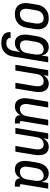

<svg xmlns="http://www.w3.org/2000/svg" viewBox="1104 -1672 791 3040"><g transform="rotate(90 1500.0 -152.5)"><path d="M204 8Q175 8 147 2Q119 -4 96 -19Q73 -34 58 -56.5Q43 -79 36 -106Q29 -133 29 -162Q29 -191 34 -221L54 -341Q58 -365 66 -390Q74 -415 89 -437.5Q104 -460 124.5 -478Q145 -496 169 -507.5Q193 -519 218.5 -523.5Q244 -528 269 -528Q298 -528 326 -522Q354 -516 377 -501Q400 -486 415.5 -463.5Q431 -441 438 -414Q445 -387 444.5 -358Q444 -329 439 -299L419 -179Q415 -155 407 -130Q399 -105 384.5 -82.5Q370 -60 349.5 -42Q329 -24 305 -12.5Q281 -1 255 3.5Q229 8 204 8ZM205 -72Q228 -72 251 -80.5Q274 -89 291 -106.5Q308 -124 317.5 -147Q327 -170 331 -193L351 -313Q353 -329 354 -345Q355 -361 352 -376Q349 -391 343 -405Q337 -419 326 -429Q315 -439 300 -443.5Q285 -448 269 -448Q246 -448 222.5 -439.5Q199 -431 182 -413.5Q165 -396 156 -373Q147 -350 143 -327L123 -207Q120 -191 119 -175Q118 -159 121 -144Q124 -129 130 -115Q136 -101 147 -91Q158 -81 173.5 -76.5Q189 -72 205 -72Z M665 223Q642 223 619.5 220.5Q597 218 576 211Q555 204 537 191.5Q519 179 507.5 161.5Q496 144 491.5 121.5Q487 99 491 76H581Q578 93 586 107.5Q594 122 607.5 130Q621 138 637.5 140.5Q654 143 671 143Q693 143 715 133.5Q737 124 752 106Q767 88 775 66Q783 44 787 22L804 -81Q794 -61 779 -44Q764 -27 745 -15Q726 -3 705 2.5Q684 8 663 8Q636 8 612 0Q588 -8 570.5 -25.5Q553 -43 543.5 -66.5Q534 -90 530.5 -115.5Q527 -141 528.5 -167.5Q530 -194 534 -221L554 -341Q558 -363 564 -385Q570 -407 580 -428Q590 -449 605 -468Q620 -487 639.5 -501Q659 -515 682 -521.5Q705 -528 727 -528Q752 -528 776.5 -520.5Q801 -513 818 -497Q835 -481 845 -459Q855 -437 859 -412L877 -520H968L876 36Q872 60 864 84.5Q856 109 841.5 131.5Q827 154 807 172.5Q787 191 763 202.5Q739 214 714 218.5Q689 223 665 223ZM701 -72Q723 -72 744.5 -79Q766 -86 782.5 -102Q799 -118 808 -139Q817 -160 821 -182L841 -302Q843 -318 844.5 -335Q846 -352 844 -368Q842 -384 837 -399Q832 -414 821.5 -425.5Q811 -437 796 -442.5Q781 -448 765 -448Q742 -448 719.5 -439Q697 -430 680.5 -412Q664 -394 655.5 -372Q647 -350 643 -327L623 -207Q620 -192 619 -176Q618 -160 620.5 -144.5Q623 -129 629 -115.5Q635 -102 645.5 -91.5Q656 -81 671 -76.5Q686 -72 701 -72Z M1006 0 1092 -520H1183L1170 -441Q1180 -459 1194 -476Q1208 -493 1226 -505Q1244 -517 1265 -522.5Q1286 -528 1306 -528Q1332 -528 1356.5 -519.5Q1381 -511 1398 -493.5Q1415 -476 1424 -452.5Q1433 -429 1436 -404Q1439 -379 1437.5 -352.5Q1436 -326 1431 -299L1382 0H1291L1343 -313Q1345 -328 1346 -343.5Q1347 -359 1345 -374Q1343 -389 1338 -403Q1333 -417 1323 -427.5Q1313 -438 1298.5 -443Q1284 -448 1269 -448Q1248 -448 1226.5 -440.5Q1205 -433 1189 -417Q1173 -401 1164.5 -380Q1156 -359 1153 -338L1097 0Z M1667 8Q1641 8 1616.5 -0.5Q1592 -9 1575.5 -26.5Q1559 -44 1550 -67.5Q1541 -91 1537.5 -116Q1534 -141 1536 -167.5Q1538 -194 1542 -221L1592 -520H1683L1631 -207Q1628 -192 1627 -176.5Q1626 -161 1628 -146Q1630 -131 1635.5 -117Q1641 -103 1650.5 -92.5Q1660 -82 1675 -77Q1690 -72 1705 -72Q1726 -72 1747 -79.5Q1768 -87 1784 -103Q1800 -119 1808.5 -140Q1817 -161 1821 -182L1877 -520H1968L1897 -93Q1896 -89 1897 -85Q1898 -81 1900.5 -78Q1903 -75 1907 -73.5Q1911 -72 1916 -72H1936L1935 8H1902Q1882 8 1863 3.5Q1844 -1 1830 -12.5Q1816 -24 1809.5 -42Q1803 -60 1805 -80Q1794 -61 1779.5 -44Q1765 -27 1747 -15Q1729 -3 1708 2.5Q1687 8 1667 8Z M2006 0 2092 -520H2183L2170 -441Q2180 -459 2194 -476Q2208 -493 2226 -505Q2244 -517 2265 -522.5Q2286 -528 2306 -528Q2332 -528 2356.5 -519.5Q2381 -511 2398 -493.5Q2415 -476 2424 -452.5Q2433 -429 2436 -404Q2439 -379 2437.5 -352.5Q2436 -326 2431 -299L2382 0H2291L2343 -313Q2345 -328 2346 -343.5Q2347 -359 2345 -374Q2343 -389 2338 -403Q2333 -417 2323 -427.5Q2313 -438 2298.5 -443Q2284 -448 2269 -448Q2248 -448 2226.5 -440.5Q2205 -433 2189 -417Q2173 -401 2164.5 -380Q2156 -359 2153 -338L2097 0Z M2663 8Q2636 8 2612 0Q2588 -8 2570.5 -25.5Q2553 -43 2543.5 -66.5Q2534 -90 2530.5 -115.5Q2527 -141 2528.5 -167.5Q2530 -194 2534 -221L2554 -341Q2558 -363 2564 -385Q2570 -407 2580 -428Q2590 -449 2605 -468Q2620 -487 2639.5 -501Q2659 -515 2682 -521.5Q2705 -528 2727 -528Q2752 -528 2776.5 -520.5Q2801 -513 2818 -497Q2835 -481 2845 -459Q2855 -437 2859 -412L2877 -520H2968L2897 -93Q2896 -89 2897 -85Q2898 -81 2900.5 -78Q2903 -75 2907 -73.5Q2911 -72 2916 -72H2936L2935 8H2902Q2882 8 2863 3.5Q2844 -1 2830 -13Q2816 -25 2809.5 -43Q2803 -61 2804 -81Q2794 -62 2779 -44.5Q2764 -27 2745.5 -15Q2727 -3 2705.5 2.5Q2684 8 2663 8ZM2701 -72Q2723 -72 2744.5 -79Q2766 -86 2782.5 -102Q2799 -118 2808 -139Q2817 -160 2821 -182L2841 -302Q2843 -318 2844.5 -335Q2846 -352 2844 -368Q2842 -384 2837 -399Q2832 -414 2821.5 -425.5Q2811 -437 2796 -442.5Q2781 -448 2765 -448Q2742 -448 2719.5 -439Q2697 -430 2680.5 -412Q2664 -394 2655.5 -372Q2647 -350 2643 -327L2623 -207Q2620 -192 2619 -176Q2618 -160 2620.5 -144.5Q2623 -129 2629 -115.5Q2635 -102 2645.5 -91.5Q2656 -81 2671 -76.5Q2686 -72 2701 -72Z"/></g></svg>

Font: Iosevka Medium
Style: Italic
Weight: 500
Italic angle: -9°
Monospace: yes
Designer: Belleve Invis
Foundry: Belleve Invis
Version: Version 32.5.0; ttfautohint (v1.8.4)